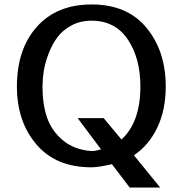

<svg xmlns="http://www.w3.org/2000/svg" viewBox="-20 -733 828 863"><path d="M56 -344Q56 -512 145.5 -612.5Q235 -713 392 -713Q552 -713 638.5 -608Q725 -503 725 -344Q725 -239 687 -159.5Q649 -80 582 -35L700 110H563L483 5Q422 19 391 19Q231 19 143.5 -84Q56 -187 56 -344ZM171 -343Q171 -266 191 -206Q211 -146 262 -103Q313 -60 391 -54Q410 -54 434 -62L329 -202H446L526 -106Q611 -184 611 -344Q611 -471 554.5 -555.5Q498 -640 391 -640Q340 -640 300 -618Q260 -596 236.5 -563.5Q213 -531 197.5 -489.5Q182 -448 176.5 -412Q171 -376 171 -343Z"/></svg>

Font: Coval
Style: Medium
Weight: 500
Foundry: Context Ltd
Version: Version 001.000